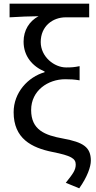

<svg xmlns="http://www.w3.org/2000/svg" viewBox="-20 -816 521 1042"><path d="M410 206C454 144 473 89 473 56C473 -18 431 -44 323 -64C223 -82 149 -111 149 -219C149 -325 241 -386 334 -386C362 -386 383 -385 412 -380V-457C383 -451 368 -450 339 -450C274 -450 201 -508 201 -588C201 -673 265 -722 337 -722H464V-796H32V-722C99 -726 130 -727 189 -728C139 -701 108 -652 108 -590C108 -511 156 -456 222 -428V-424C132 -398 54 -314 54 -207C54 -64 151 -14 266 9C366 29 391 44 391 77C391 107 376 127 337 176Z"/></svg>

Font: Noto Sans CJK KR Regular
Style: Regular
Weight: 400
Designer: Ryoko NISHIZUKA (kana & ideographs); Paul D. Hunt (Latin, Greek & Cyrillic); Wenlong ZHANG (bopomofo); Sandoll Communica
Foundry: Adobe Systems Incorporated
Version: Version 1.004;PS 1.004;hotconv 1.0.82;makeotf.lib2.5.63406